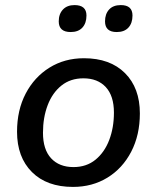

<svg xmlns="http://www.w3.org/2000/svg" viewBox="-20 -726 617 755"><path d="M267 9Q164 9 105.5 -49.5Q47 -108 47 -208Q47 -293 81 -358Q115 -423 174.5 -460Q234 -497 310 -497Q413 -497 471.5 -438.5Q530 -380 530 -280Q530 -195 496 -129.5Q462 -64 402.5 -27.5Q343 9 267 9ZM269 -69Q320 -69 355.5 -98Q391 -127 409.5 -175.5Q428 -224 428 -283Q428 -349 396 -383.5Q364 -418 308 -418Q257 -418 221.5 -389.5Q186 -361 167.5 -312.5Q149 -264 149 -204Q149 -138 181 -103.5Q213 -69 269 -69ZM439 -600Q393 -600 393 -642Q393 -671 409 -688.5Q425 -706 455 -706Q501 -706 501 -665Q501 -635 485 -617.5Q469 -600 439 -600ZM258 -600Q211 -600 211 -642Q211 -671 227.5 -688.5Q244 -706 273 -706Q320 -706 320 -665Q320 -635 304 -617.5Q288 -600 258 -600Z"/></svg>

Font: Nunito SemiBold
Style: Italic
Weight: 600
Italic angle: -9°
Designer: Vernon Adams
Foundry: Vernon Adams
Version: Version 3.601; ttfautohint (v1.8.2.53-6de2)